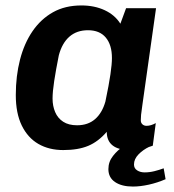

<svg xmlns="http://www.w3.org/2000/svg" viewBox="-20 -541 640 705"><path d="M212 10Q160 10 121 -12.5Q82 -35 60 -80Q38 -125 38 -192Q38 -262 53.5 -322Q69 -382 99.5 -426.5Q130 -471 174.5 -496Q219 -521 279 -521Q327 -521 364.5 -503.5Q402 -486 422 -454L443 -511H553L503 -157Q499 -131 498 -119.5Q497 -108 497 -99Q497 -90 503 -84.5Q509 -79 518 -79Q526 -79 534.5 -81.5Q543 -84 552 -89L541 -6Q525 0 504 5Q483 10 457 10Q415 10 393.5 -7Q372 -24 372 -57Q341 -21 304 -5.5Q267 10 212 10ZM263 -81Q303 -81 329 -103.5Q355 -126 367 -168Q380 -230 385.5 -268Q391 -306 391 -328Q391 -376 368.5 -403Q346 -430 303 -430Q262 -430 235 -406.5Q208 -383 196 -338Q185 -283 179 -243.5Q173 -204 173 -179Q173 -152 182.5 -129.5Q192 -107 212 -94Q232 -81 263 -81ZM468 144Q427 144 402.5 127.5Q378 111 378 80Q378 53 395 31.5Q412 10 431 -2H528Q505 9 488.5 26Q472 43 472 63Q472 77 483.5 84.5Q495 92 511 92Q529 92 547 87.5Q565 83 581 77L588 117Q558 130 526.5 137Q495 144 468 144Z"/></svg>

Font: Chivo Mono Medium SemiBold
Style: Italic
Weight: 600
Italic angle: -8.05°
Monospace: yes
Version: Version 1.008